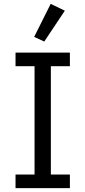

<svg xmlns="http://www.w3.org/2000/svg" viewBox="-20 -969 440 989"><path d="M60 0V-70H158V-628H60V-698H340V-628H242V-70H340V0ZM208 -755 156 -779 241 -949 314 -914Z"/></svg>

Font: IBM Plex Thai
Style: Regular
Weight: 400
Designer: Mike Abbink, Paul van der Laan, Pieter van Rosmalen, Ben Mitchell, Mark Frömberg
Foundry: Bold Monday
Version: Version 1.0